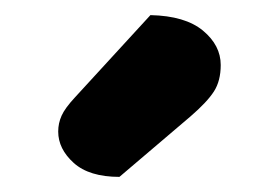

<svg xmlns="http://www.w3.org/2000/svg" viewBox="-20 -760 338 254"><path d="M179 -740Q225 -739 248.5 -719.5Q272 -700 272 -674Q272 -653 263 -639Q254 -625 232 -606L138 -526Q98 -526 77.5 -544.5Q57 -563 57 -586Q57 -597 61.5 -607Q66 -617 79 -631Z"/></svg>

Font: Baloo Bhaina 2
Style: Bold
Weight: 700
Designer: Yesha Goshar, Manish Minz, Shuchita Grover and Ek Type
Foundry: Ek Type
Version: Version 1.640;hotconv 1.0.111;makeotfexe 2.5.65597; ttfautoh